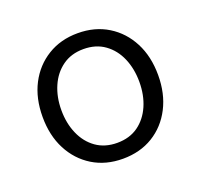

<svg xmlns="http://www.w3.org/2000/svg" viewBox="-84 -831 638 610"><g transform="rotate(-20 235.0 -526.0)"><path d="M234.9 -314Q176.8 -314 132.8 -341.1Q88.9 -368.2 64.2 -415.8Q39.6 -463.4 39.6 -525.9Q39.6 -588.9 64.2 -636.5Q88.9 -684.1 133.1 -711.2Q177.2 -738.3 234.9 -738.3Q293 -738.3 336.9 -711.2Q380.9 -684.1 405.5 -636.5Q430.2 -588.9 430.2 -525.9Q430.2 -463.4 405.5 -415.5Q380.9 -367.7 336.9 -340.8Q293 -314 234.9 -314ZM234.9 -367.7Q276.9 -367.7 306.2 -388.7Q335.4 -409.7 351.1 -445.6Q366.7 -481.4 366.7 -525.9Q366.7 -570.3 351.3 -606.2Q335.9 -642.1 306.4 -663.3Q276.9 -684.6 234.9 -684.6Q193.4 -684.6 163.8 -663.3Q134.3 -642.1 118.7 -606.2Q103 -570.3 103 -525.9Q103 -481.4 118.7 -445.6Q134.3 -409.7 163.8 -388.7Q193.4 -367.7 234.9 -367.7Z"/></g></svg>

Font: Inter 17pt Light
Style: Regular
Weight: 300
Version: Version 4.001;git-66647c0bb